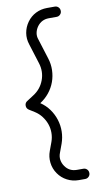

<svg xmlns="http://www.w3.org/2000/svg" viewBox="-106 -813 588 1087"><g transform="rotate(-10 187.5 -269.5)"><path d="M321 197Q321 209 312.5 217.5Q304 226 292 226H255Q220 226 189 210Q158 194 138 165Q118 136 114 101.5Q110 67 122 35L140 -14Q149 -39 149 -65.5Q149 -92 140.5 -116Q132 -140 116 -161Q100 -182 78 -196L46 -216Q32 -225 32 -241Q32 -258 46 -266L83 -290Q128 -318 146 -366.5Q164 -415 148 -465L112 -580Q101 -613 106.5 -646Q112 -679 132 -707Q152 -735 182 -750Q212 -765 247 -765H292Q304 -765 312.5 -756.5Q321 -748 321 -735Q321 -723 312.5 -714.5Q304 -706 292 -706H247Q205 -706 180 -672Q168 -655 164.5 -636Q161 -617 168 -598L204 -483Q215 -449 214 -414Q213 -379 201.5 -347Q190 -315 168 -287.5Q146 -260 116 -241Q146 -221 166.5 -192.5Q187 -164 197.5 -131Q208 -98 207.5 -63Q207 -28 195 6L177 55Q169 75 172 95Q175 115 187 132Q211 167 255 167H292Q304 167 312.5 175.5Q321 184 321 197Z"/></g></svg>

Font: Hanken Light
Style: Light
Weight: 300
Designer: Alfredo Marco Pradil
Foundry: Hanken Design Co.
Version: Version 2.06 2014